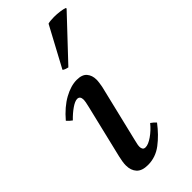

<svg xmlns="http://www.w3.org/2000/svg" viewBox="-243 -792 850 850"><g transform="rotate(-45 182.0 -367.0)"><path d="M267 -113Q280 -104 290 -93Q256 -48 216.5 -18Q177 12 129 12Q92 12 75 -6.5Q58 -25 58 -56Q58 -67 60 -79.5Q62 -92 65 -105L125 -355Q132 -384 132 -393Q132 -417 114 -417Q100 -417 77.5 -401.5Q55 -386 33 -363Q26 -368 20.5 -373Q15 -378 10 -384Q50 -431 92.5 -454.5Q135 -478 172 -478Q206 -478 220.5 -460.5Q235 -443 235 -417Q235 -408 233.5 -397.5Q232 -387 230 -376L166 -110Q165 -103 162 -92.5Q159 -82 159 -72Q159 -63 163 -57Q167 -51 177 -51Q194 -51 220 -69Q246 -87 267 -113ZM363 -737 364 -733 185 -543Q183 -543 172.5 -546.5Q162 -550 159 -554L260 -742Q266 -744 276.5 -745Q287 -746 298 -746Q316 -746 334.5 -743.5Q353 -741 363 -737Z"/></g></svg>

Font: Tiro Devanagari Marathi
Style: Italic
Weight: 400
Italic angle: -11°
Designer: Devanagari: John Hudson & Fiona Ross, assisted by Paul Hanslow. Latin: John Hudson with Paul Hanslow, assisted by Kaja S
Foundry: Tiro Typeworks Ltd.
Version: Version 1.52